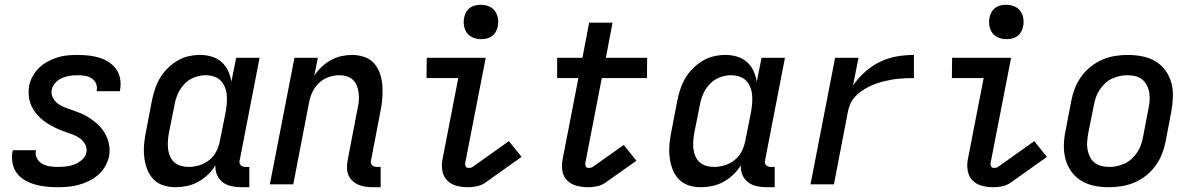

<svg xmlns="http://www.w3.org/2000/svg" viewBox="-20 -772 4990 804"><path d="M222 12Q197 12 173 9.5Q149 7 126.5 0.5Q104 -6 84 -17.5Q64 -29 50.5 -47Q37 -65 32.5 -88.5Q28 -112 32 -136L34 -143H131L130 -140Q127 -123 135 -108.5Q143 -94 157 -86Q171 -78 188 -75.5Q205 -73 222 -73Q240 -73 257.5 -75Q275 -77 292 -83.5Q309 -90 324 -103.5Q339 -117 342 -134Q345 -152 337 -167Q329 -182 315.5 -192Q302 -202 286 -208Q270 -214 254 -219.5Q238 -225 222.5 -232Q207 -239 192.5 -247Q178 -255 164.5 -265Q151 -275 140 -287Q129 -299 120 -313Q111 -327 106 -343Q101 -359 100 -377Q99 -395 102 -413Q106 -433 117 -453Q128 -473 144 -488.5Q160 -504 180 -514.5Q200 -525 220.5 -531.5Q241 -538 262 -540Q283 -542 304 -542Q328 -542 351 -539.5Q374 -537 395.5 -530.5Q417 -524 435.5 -512Q454 -500 466.5 -482.5Q479 -465 483 -442.5Q487 -420 483 -397L482 -390H385V-393Q388 -409 382 -422.5Q376 -436 363.5 -444Q351 -452 336 -454.5Q321 -457 305 -457Q289 -457 272.5 -454.5Q256 -452 240.5 -445.5Q225 -439 212.5 -426Q200 -413 197 -397Q193 -379 201 -363.5Q209 -348 222.5 -338Q236 -328 252 -322Q268 -316 284 -310.5Q300 -305 316 -298.5Q332 -292 346 -283.5Q360 -275 373 -265Q386 -255 397.5 -243Q409 -231 417.5 -217Q426 -203 431.5 -187Q437 -171 438.5 -153.5Q440 -136 437 -118Q432 -96 420.5 -75.5Q409 -55 391 -39.5Q373 -24 352.5 -14Q332 -4 309.5 2Q287 8 265 10Q243 12 222 12Z M715 12Q687 12 662 3.5Q637 -5 620 -24Q603 -43 594.5 -68Q586 -93 583.5 -119.5Q581 -146 584 -174Q587 -202 593 -230L616 -350Q621 -374 628.5 -397.5Q636 -421 649 -443.5Q662 -466 681 -485Q700 -504 722.5 -517.5Q745 -531 769.5 -536.5Q794 -542 818 -542Q843 -542 866.5 -535Q890 -528 907.5 -512.5Q925 -497 935 -475.5Q945 -454 949 -430L969 -530H1067L984 -102Q982 -96 983 -90.5Q984 -85 987.5 -81Q991 -77 996 -75Q1001 -73 1007 -73H1024V12H990Q969 12 948.5 7.5Q928 3 912.5 -9Q897 -21 889 -39.5Q881 -58 882 -80Q869 -58 850 -40Q831 -22 808.5 -10Q786 2 762 7Q738 12 715 12ZM770 -73Q792 -73 815 -80Q838 -87 857 -102.5Q876 -118 886.5 -139.5Q897 -161 901 -183L925 -303Q928 -321 929.5 -339Q931 -357 929.5 -374.5Q928 -392 921.5 -407.5Q915 -423 904 -434.5Q893 -446 876 -451.5Q859 -457 841 -457Q818 -457 794 -448Q770 -439 752.5 -420.5Q735 -402 725 -379.5Q715 -357 711 -334L687 -214Q684 -197 683 -180Q682 -163 684 -147Q686 -131 692.5 -116.5Q699 -102 710.5 -92Q722 -82 737.5 -77.5Q753 -73 770 -73Z M1574 12H1540Q1524 12 1508.5 9.5Q1493 7 1479.5 1Q1466 -5 1455 -15.5Q1444 -26 1438.5 -40Q1433 -54 1433 -70Q1433 -86 1436 -102L1477 -316Q1481 -333 1482.5 -349.5Q1484 -366 1482 -382Q1480 -398 1474.5 -412.5Q1469 -427 1458 -437.5Q1447 -448 1432 -452.5Q1417 -457 1400 -457Q1379 -457 1357 -449.5Q1335 -442 1317.5 -426Q1300 -410 1289.5 -389Q1279 -368 1275 -347L1208 0H1110L1213 -530H1311L1296 -455Q1309 -475 1327 -492Q1345 -509 1366 -520.5Q1387 -532 1409.5 -537Q1432 -542 1454 -542Q1482 -542 1507 -533Q1532 -524 1548 -505Q1564 -486 1572 -461Q1580 -436 1581.5 -409.5Q1583 -383 1580.5 -355.5Q1578 -328 1572 -300L1534 -102Q1532 -96 1533 -90.5Q1534 -85 1537.5 -81Q1541 -77 1546 -75Q1551 -73 1557 -73H1574Z M1940 12Q1915 12 1892 6Q1869 0 1853 -16Q1837 -32 1832.5 -56Q1828 -80 1833 -105L1899 -445H1766L1767 -530H2014L1928 -89Q1927 -82 1930 -75.5Q1933 -69 1941 -69Q1945 -69 1950 -69.5Q1955 -70 1959 -73L2111 -181L2164 -115L2012 -7Q1996 4 1977 8Q1958 12 1940 12ZM1994 -608Q1977 -608 1961 -614.5Q1945 -621 1935.5 -634Q1926 -647 1923 -664.5Q1920 -682 1924 -700Q1926 -711 1932.5 -722Q1939 -733 1949 -740Q1959 -747 1970.5 -749.5Q1982 -752 1994 -752Q2011 -752 2027 -745.5Q2043 -739 2052.5 -726Q2062 -713 2065 -695.5Q2068 -678 2064 -660Q2062 -649 2055.5 -638Q2049 -627 2039 -620Q2029 -613 2017.5 -610.5Q2006 -608 1994 -608Z M2443 12Q2418 12 2395 6Q2372 0 2355.5 -16Q2339 -32 2335 -56Q2331 -80 2336 -105L2402 -445H2313V-530H2419L2447 -677H2545L2517 -530H2690L2689 -445H2500L2431 -89Q2430 -82 2433 -75.5Q2436 -69 2443 -69Q2448 -69 2452.5 -69.5Q2457 -70 2462 -73L2592 -165L2645 -99L2515 -7Q2499 4 2480 8Q2461 12 2443 12Z M2915 12Q2887 12 2862 3.5Q2837 -5 2820 -24Q2803 -43 2794.5 -68Q2786 -93 2783.5 -119.5Q2781 -146 2784 -174Q2787 -202 2793 -230L2816 -350Q2821 -374 2828.5 -397.5Q2836 -421 2849 -443.5Q2862 -466 2881 -485Q2900 -504 2922.5 -517.5Q2945 -531 2969.5 -536.5Q2994 -542 3018 -542Q3043 -542 3066.5 -535Q3090 -528 3107.5 -512.5Q3125 -497 3135 -475.5Q3145 -454 3149 -430L3169 -530H3267L3184 -102Q3182 -96 3183 -90.5Q3184 -85 3187.5 -81Q3191 -77 3196 -75Q3201 -73 3207 -73H3224V12H3190Q3169 12 3148.5 7.5Q3128 3 3112.5 -9Q3097 -21 3089 -39.5Q3081 -58 3082 -80Q3069 -58 3050 -40Q3031 -22 3008.5 -10Q2986 2 2962 7Q2938 12 2915 12ZM2970 -73Q2992 -73 3015 -80Q3038 -87 3057 -102.5Q3076 -118 3086.5 -139.5Q3097 -161 3101 -183L3125 -303Q3128 -321 3129.5 -339Q3131 -357 3129.5 -374.5Q3128 -392 3121.5 -407.5Q3115 -423 3104 -434.5Q3093 -446 3076 -451.5Q3059 -457 3041 -457Q3018 -457 2994 -448Q2970 -439 2952.5 -420.5Q2935 -402 2925 -379.5Q2915 -357 2911 -334L2887 -214Q2884 -197 2883 -180Q2882 -163 2884 -147Q2886 -131 2892.5 -116.5Q2899 -102 2910.5 -92Q2922 -82 2937.5 -77.5Q2953 -73 2970 -73Z M3374 0 3477 -530H3575L3552 -414Q3574 -446 3603.5 -472Q3633 -498 3667 -514Q3701 -530 3736.5 -536Q3772 -542 3807 -542V-445Q3791 -445 3775.5 -444.5Q3760 -444 3744 -442.5Q3728 -441 3711.5 -438Q3695 -435 3679 -431Q3663 -427 3646.5 -421Q3630 -415 3615.5 -407.5Q3601 -400 3586 -389.5Q3571 -379 3559.5 -366Q3548 -353 3541 -337.5Q3534 -322 3531 -306L3472 0Z M4140 12Q4115 12 4092 6Q4069 0 4053 -16Q4037 -32 4032.5 -56Q4028 -80 4033 -105L4099 -445H3966L3967 -530H4214L4128 -89Q4127 -82 4130 -75.5Q4133 -69 4141 -69Q4145 -69 4150 -69.5Q4155 -70 4159 -73L4311 -181L4364 -115L4212 -7Q4196 4 4177 8Q4158 12 4140 12ZM4194 -608Q4177 -608 4161 -614.5Q4145 -621 4135.5 -634Q4126 -647 4123 -664.5Q4120 -682 4124 -700Q4126 -711 4132.5 -722Q4139 -733 4149 -740Q4159 -747 4170.5 -749.5Q4182 -752 4194 -752Q4211 -752 4227 -745.5Q4243 -739 4252.5 -726Q4262 -713 4265 -695.5Q4268 -678 4264 -660Q4262 -649 4255.5 -638Q4249 -627 4239 -620Q4229 -613 4217.5 -610.5Q4206 -608 4194 -608Z M4624 12Q4592 12 4562.5 6Q4533 0 4508 -15Q4483 -30 4466 -54Q4449 -78 4441.5 -106.5Q4434 -135 4435 -166.5Q4436 -198 4443 -230L4466 -350Q4471 -376 4481 -402Q4491 -428 4507.5 -451Q4524 -474 4547 -492.5Q4570 -511 4595.5 -522Q4621 -533 4648.5 -537.5Q4676 -542 4702 -542Q4734 -542 4764 -536Q4794 -530 4819 -515Q4844 -500 4861 -476Q4878 -452 4885.5 -423.5Q4893 -395 4891.5 -363.5Q4890 -332 4884 -300L4861 -180Q4856 -154 4846 -128Q4836 -102 4819.5 -79Q4803 -56 4780 -37.5Q4757 -19 4731 -8Q4705 3 4677.5 7.5Q4650 12 4624 12ZM4626 -73Q4642 -73 4658 -76.5Q4674 -80 4690 -87.5Q4706 -95 4719 -107Q4732 -119 4742 -134Q4752 -149 4757.5 -164.5Q4763 -180 4766 -196L4789 -316Q4793 -334 4794 -351Q4795 -368 4792.5 -384Q4790 -400 4782.5 -414.5Q4775 -429 4763 -439Q4751 -449 4735 -453Q4719 -457 4701 -457Q4685 -457 4668.5 -453.5Q4652 -450 4636 -442.5Q4620 -435 4607.5 -423Q4595 -411 4585 -396Q4575 -381 4569.5 -365.5Q4564 -350 4561 -334L4537 -214Q4534 -196 4532.5 -179Q4531 -162 4534 -146Q4537 -130 4544 -115.5Q4551 -101 4563.5 -91Q4576 -81 4592 -77Q4608 -73 4626 -73Z"/></svg>

Font: Lode Dark Term
Style: Bold Italic
Weight: 700
Italic angle: -11°
Monospace: yes
Designer: Belleve Invis
Foundry: Belleve Invis
Version: Version 29.2.0